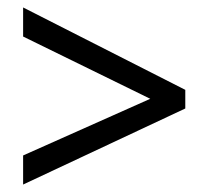

<svg xmlns="http://www.w3.org/2000/svg" viewBox="-20 -668 560 515"><path d="M42 -173V-251L383 -403L42 -570V-648L477 -427V-377Z"/></svg>

Font: Noto Sans Tamil UI SemiCondensed
Style: Regular
Weight: 400
Width: 4
Designer: Jelle Bosma - Monotype Design Team
Foundry: Monotype Imaging Inc.
Version: Version 2.004